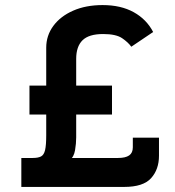

<svg xmlns="http://www.w3.org/2000/svg" viewBox="-20 -736 690 756"><path d="M421 -399V-285H96V-399ZM162 -548Q162 -596 190 -634Q218 -672 268 -694Q318 -716 384 -716Q456 -716 506.5 -688Q557 -660 583 -610L497 -552Q485 -569 461 -585.5Q437 -602 386 -602Q330 -602 305 -577.5Q280 -553 280 -504V-216V-195Q280 -171 275.5 -144.5Q271 -118 254 -104L237 -114H445Q474 -114 488.5 -124Q503 -134 503 -156V-194H606V-123Q606 -69 575 -34.5Q544 0 469 0H64V-114H109Q130 -114 141.5 -120Q153 -126 157.5 -145Q162 -164 162 -203Z"/></svg>

Font: Reem Kufi Fun Medium
Style: Regular
Weight: 500
Designer: Khaled Hosny
Version: Version 1.005